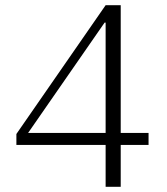

<svg xmlns="http://www.w3.org/2000/svg" viewBox="-20 -718 640 738"><path d="M386 -161H43V-203L386 -698H444V-207H551V-161H444V0H386ZM88 -207H386V-631H382Z"/></svg>

Font: IBM Plex Serif Light
Style: Regular
Weight: 300
Designer: Mike Abbink, Paul van der Laan, Pieter van Rosmalen
Foundry: Bold Monday
Version: Version 3.001